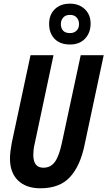

<svg xmlns="http://www.w3.org/2000/svg" viewBox="-20 -1014 584 1044"><path d="M199.2 9.8Q122.1 9.8 78.1 -32.7Q34.2 -75.2 34.2 -151.9Q34.2 -169.9 36.9 -192.1Q39.6 -214.4 43.9 -236.8L146 -713.9H271L168.9 -233.9Q164.6 -216.8 162.8 -200.7Q161.1 -184.6 161.1 -171.9Q161.1 -102.1 215.8 -102.1Q255.9 -102.1 278.8 -134.3Q301.8 -166.5 316.9 -238.8L418.9 -713.9H543.9L439 -222.2Q416 -111.8 360.4 -51Q304.7 9.8 199.2 9.8ZM360.8 -772Q307.1 -772 277.1 -802.5Q247.1 -833 247.1 -884.3Q247.1 -933.6 277.8 -963.9Q308.6 -994.1 360.8 -994.1Q409.7 -994.1 441.2 -964.1Q472.7 -934.1 472.7 -886.2Q472.7 -835.9 442.6 -804Q412.6 -772 360.8 -772ZM360.8 -834Q382.3 -834 396 -847.2Q409.7 -860.4 409.7 -882.8Q409.7 -904.8 396.7 -918.9Q383.8 -933.1 360.8 -933.1Q336.9 -933.1 324 -918.9Q311 -904.8 311 -882.8Q311 -860.4 323.2 -847.2Q335.4 -834 360.8 -834Z"/></svg>

Font: Open Sans Condensed
Style: Bold Italic
Weight: 700
Width: 3
Italic angle: -12°
Designer: Monotype Design Team
Foundry: Monotype Imaging Inc.
Version: Version 3.003; ttfautohint (v1.8.4)